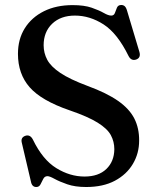

<svg xmlns="http://www.w3.org/2000/svg" viewBox="-20 -734 630 770"><path d="M325.5 16Q281 16 249.5 5Q218 -6 198.5 -16.8Q179 -27.5 170.5 -27.5Q159 -27.5 153.5 -16.5Q148 -5.5 142.5 5.2Q137 16 125.5 16Q108 16 104 -6L67 -163.5Q63 -183 82 -189.5Q101 -195.5 112 -174Q151 -93.5 205.8 -59.8Q260.5 -26 319 -26Q375 -26 406.5 -56.2Q438 -86.5 438.5 -135.5Q438.5 -166 424.5 -192Q410.5 -218 371.5 -242.2Q332.5 -266.5 258 -292Q146 -330.5 99 -384Q52 -437.5 52 -518Q52 -577 79.5 -620.8Q107 -664.5 156.2 -689Q205.5 -713.5 271 -713.5Q318 -713.5 348 -703Q378 -692.5 396.2 -682Q414.5 -671.5 426 -671.5Q437 -671.5 440.8 -682Q444.5 -692.5 449 -703.2Q453.5 -714 466.5 -714Q475 -714 480.8 -708.5Q486.5 -703 490.5 -688L539 -526Q546 -502 525.5 -495Q506 -489 495.5 -509.5Q451 -600 395.8 -635.8Q340.5 -671.5 280.5 -671.5Q223.5 -671.5 189.2 -638.8Q155 -606 155 -552.5Q155 -521.5 169.5 -494.2Q184 -467 222 -441.5Q260 -416 331 -389.5Q408.5 -361 453.8 -329.2Q499 -297.5 518.8 -258.5Q538.5 -219.5 538 -170Q538 -119 513 -76.8Q488 -34.5 440.8 -9.2Q393.5 16 325.5 16Z"/></svg>

Font: Fraunces 9pt S000
Style: Regular
Weight: 400
Version: Version 1.000; ttfautohint (v1.8.3)